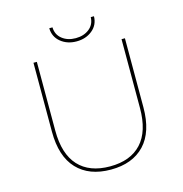

<svg xmlns="http://www.w3.org/2000/svg" viewBox="-124 -979 1041 1095"><g transform="rotate(-15 397.0 -432.0)"><path d="M397 3Q269 3 198 -72Q127 -147 127 -293V-700H147V-294Q147 -156 211.5 -86Q276 -16 397 -16Q518 -16 582.5 -86Q647 -156 647 -294V-700H667V-293Q667 -147 596 -72Q525 3 397 3ZM397 -754Q342 -754 304 -785Q266 -816 265 -867H284Q285 -824 317 -798.5Q349 -773 397 -773Q445 -773 477 -798.5Q509 -824 510 -867H529Q528 -816 490 -785Q452 -754 397 -754Z"/></g></svg>

Font: Montserrat
Style: Regular
Weight: 400
Designer: Julieta Ulanovsky
Foundry: Julieta Ulanovsky
Version: Version 8.000